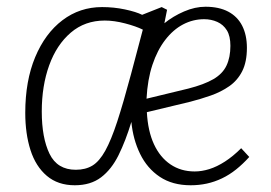

<svg xmlns="http://www.w3.org/2000/svg" viewBox="-20 -536 804 570"><path d="M590 -516Q630 -516 657.5 -501.5Q685 -487 699 -459.5Q713 -432 713 -394Q713 -352 699 -324.5Q685 -297 660.5 -280Q636 -263 606 -252.5Q576 -242 545 -234L416 -203Q419 -147 437 -108Q455 -69 486 -48Q517 -27 558 -27Q579 -27 601.5 -34Q624 -41 648 -56.5Q672 -72 696 -96L720 -70Q701 -49 681 -33Q661 -17 639 -6.5Q617 4 594 9Q571 14 546 14Q492 14 454.5 -11Q417 -36 396 -79Q375 -122 370 -174Q353 -118 332 -75.5Q311 -33 280 -9.5Q249 14 202 14Q152 14 119 -14Q86 -42 70.5 -90.5Q55 -139 55 -201Q55 -296 84.5 -366.5Q114 -437 165.5 -476Q217 -515 283 -515Q318 -515 351 -508Q384 -501 402 -492L460 -515L476 -507L468 -467Q494 -488 526.5 -502Q559 -516 590 -516ZM205 -32Q234 -32 254.5 -44.5Q275 -57 292.5 -88.5Q310 -120 328 -175Q346 -230 369 -316L404 -448Q384 -458 351.5 -466.5Q319 -475 291 -475Q232 -475 190 -439Q148 -403 126 -342Q104 -281 104 -205Q104 -127 127 -79.5Q150 -32 205 -32ZM664 -400Q664 -429 653.5 -446Q643 -463 625 -471Q607 -479 586 -479Q553 -479 523.5 -463.5Q494 -448 470.5 -417.5Q447 -387 432.5 -343.5Q418 -300 415 -243L539 -273Q586 -285 613.5 -301Q641 -317 652.5 -341.5Q664 -366 664 -400Z"/></svg>

Font: Literata ExtraLight
Style: Italic
Weight: 250
Italic angle: -2°
Designer: Latin by Veronika Burian and Jose Scaglione. Greek by Irene Vlachou. Cyrillic by Vera Evstafieva
Foundry: TypeTogether
Version: Version 3.002